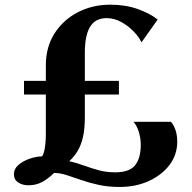

<svg xmlns="http://www.w3.org/2000/svg" viewBox="-20 -772 800 800"><path d="M478.5 7Q430 7 390.5 -1.8Q351 -10.5 318.8 -21.8Q286.5 -33 259 -42Q231.5 -51 205.5 -51.5Q180.5 -27 155.2 -13.5Q130 0 99 0Q73.5 0 55.8 -11.8Q38 -23.5 38 -46.5Q38 -68.5 56.8 -84.8Q75.5 -101 102.8 -110.5Q130 -120 155.5 -120.5Q160.5 -127.5 163.8 -140.5Q167 -153.5 169 -172.5Q171 -191.5 171 -214V-378H80V-435H171V-499.5Q171 -576 207.2 -632.8Q243.5 -689.5 304.5 -721Q365.5 -752.5 439.5 -752.5Q503 -752.5 554.2 -734.2Q605.5 -716 637 -690.5L569.5 -595.5Q560.5 -616 538 -639.8Q515.5 -663.5 485.8 -680Q456 -696.5 424 -696.5Q405 -696.5 388.8 -690Q372.5 -683.5 360 -667.2Q347.5 -651 340.5 -622.5Q333.5 -594 333.5 -550.5V-435H475.5V-378H333.5V-282.5Q333.5 -234.5 325.5 -200.2Q317.5 -166 303 -142.2Q288.5 -118.5 268.5 -100.5Q302.5 -92.5 332.2 -81.5Q362 -70.5 393 -62.2Q424 -54 460.5 -54Q519 -54 542.8 -83.2Q566.5 -112.5 566.5 -169.5Q566.5 -197.5 557.8 -224.2Q549 -251 536 -264.5H692Q702 -255 710.2 -233Q718.5 -211 718.5 -181.5Q718.5 -127.5 686.5 -85Q654.5 -42.5 600.2 -17.8Q546 7 478.5 7Z"/></svg>

Font: Merriweather 72pt ExtraBold
Style: Regular
Weight: 800
Version: Version 2.100